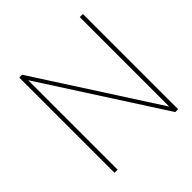

<svg xmlns="http://www.w3.org/2000/svg" viewBox="-190 -888 1044 1044"><g transform="rotate(-45 332.5 -366.0)"><path d="M108 -732H130L573 -44V-732H597V0H575L132 -688V0H108Z"/></g></svg>

Font: Exo Thin
Style: Regular
Weight: 250
Designer: Natanael Gama
Foundry: Natanael Gama
Version: Version 1.500; ttfautohint (v1.6)